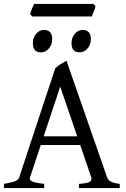

<svg xmlns="http://www.w3.org/2000/svg" viewBox="-20 -950 635 970"><path d="M370.1 -261.2 284.2 -512.2 200.7 -261.2ZM186 -217.3 131.8 -54.2Q127 -39.1 145 -32.2Q163.1 -25.4 203.1 -21V0H0V-21Q33.2 -26.9 52.7 -33.2Q72.3 -39.6 77.1 -54.2L258.8 -604Q270 -616.2 286.6 -626.2Q303.2 -636.2 315.9 -643.1L521 -54.2Q523.4 -47.4 527.8 -42Q532.2 -36.6 539.6 -32.7Q546.9 -28.8 558.1 -25.9Q569.3 -22.9 585 -21V0H378.9V-21Q417 -23.4 431.6 -30.8Q446.3 -38.1 440.9 -54.2L385.3 -217.3ZM439 -752.4Q439 -738.8 434.6 -726.6Q430.2 -714.4 422.6 -705.3Q415 -696.3 404.8 -690.9Q394.5 -685.5 382.3 -685.5Q360.4 -685.5 350.8 -697.8Q341.3 -710 341.3 -732.4Q341.3 -746.1 345.7 -758.3Q350.1 -770.5 357.9 -779.5Q365.7 -788.6 375.7 -793.7Q385.7 -798.8 397.5 -798.8Q439 -798.8 439 -752.4ZM243.7 -752.4Q243.7 -738.8 239.3 -726.6Q234.9 -714.4 227.3 -705.3Q219.7 -696.3 209.5 -690.9Q199.2 -685.5 187 -685.5Q165 -685.5 155.5 -697.8Q146 -710 146 -732.4Q146 -746.1 150.4 -758.3Q154.8 -770.5 162.6 -779.5Q170.4 -788.6 180.4 -793.7Q190.4 -798.8 202.1 -798.8Q243.7 -798.8 243.7 -752.4ZM462.4 -918.5Q461.4 -913.1 459 -906Q456.5 -898.9 453.6 -891.8Q450.7 -884.8 448 -877.9Q445.3 -871.1 443.4 -866.7H143.1L132.3 -878.9Q133.3 -884.3 135.7 -891.1Q138.2 -897.9 141.1 -905Q144 -912.1 147 -918.7Q149.9 -925.3 152.3 -930.2H451.7Z"/></svg>

Font: Gentium Plus APac
Style: Regular
Weight: 400
Designer: J. Victor Gaultney, Annie Olsen, Iska Routamaa, Becca Hirsbrunner
Foundry: SIL International
Version: Version 5.000